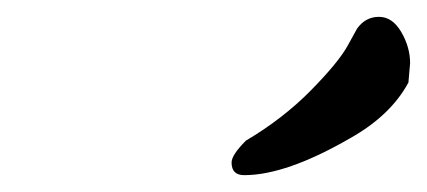

<svg xmlns="http://www.w3.org/2000/svg" viewBox="-20 -602 507 228"><path d="M255 -409Q255 -418 272 -435Q316 -461 349 -494.5Q382 -528 393 -548L404 -568Q414 -582 430 -582Q446 -582 456.5 -564Q467 -546 467 -527L465 -504Q444 -465 396 -438Q320 -394 270 -394Q255 -394 255 -409Z"/></svg>

Font: Mr Dafoe
Style: Regular
Weight: 400
Designer: Alejandro Paul
Foundry: Alejandro Paul
Version: Version 1.000